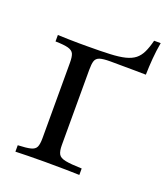

<svg xmlns="http://www.w3.org/2000/svg" viewBox="-130 -790 772 883"><g transform="rotate(20 256.5 -349.0)"><path d="M47.6 0V-31.5Q89.5 -33.1 110.1 -38.3Q130.6 -43.5 137.1 -57.7Q143.5 -71.8 143.5 -100.8V-470.2Q143.5 -500 137.1 -513.7Q130.6 -527.4 110.1 -533.1Q89.5 -538.7 47.6 -539.5V-571Q71.8 -570.2 98.4 -569.4Q125 -568.5 150 -568.5Q175 -568.5 192.7 -568.5Q258.1 -568.5 302.8 -570.6Q347.6 -572.6 376.6 -579.8Q405.6 -587.1 423.4 -601.2Q441.1 -615.3 452.4 -638.7Q463.7 -662.1 472.6 -697.6H504.8Q497.6 -657.3 494.4 -617.7Q491.1 -578.2 490.3 -537.9Q466.1 -538.7 435.9 -538.7Q405.6 -538.7 374.6 -539.1Q343.5 -539.5 316.1 -539.5Q280.6 -539.5 264.1 -533.9Q247.6 -528.2 242.7 -513.3Q237.9 -498.4 237.9 -470.2V-101.6Q237.9 -71.8 246 -57.7Q254 -43.5 280.2 -38.3Q306.5 -33.1 360.5 -31.5V0Q336.3 -0.8 293.5 -1.6Q250.8 -2.4 191.9 -2.4Q144.4 -2.4 108.1 -1.6Q71.8 -0.8 47.6 0Z"/></g></svg>

Font: Playfair 12pt Medium
Style: Regular
Weight: 500
Designer: Claus Eggers Sørensen
Foundry: Claus Eggers Sørensen
Version: Version 2.000;gftools[0.9.28]